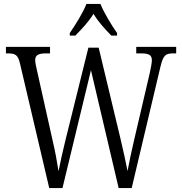

<svg xmlns="http://www.w3.org/2000/svg" viewBox="-20 -951 919 971"><path d="M333 -784V-771H361C395 -806 427 -839 453 -881C478 -839 509 -806 543 -771H572V-784C545 -822 506 -886 488 -931H417C400 -886 359 -822 333 -784ZM81 -630 229 0H296L440 -596L580 0H646L792 -616C806 -673 818 -681 857 -681H871V-714H669V-681H693C736 -681 748 -671 748 -646C748 -633 743 -607 737 -580L659 -246C645 -186 633 -130 625 -86C616 -133 604 -187 589 -251L479 -710H427L311 -242C297 -184 286 -137 276 -85C268 -137 260 -181 246 -241L169 -586C163 -612 158 -634 158 -647C158 -669 170 -681 211 -681H233V-714H10V-681H20C58 -681 71 -673 81 -630Z"/></svg>

Font: Noto Serif Armenian Condensed Light
Style: Regular
Weight: 300
Width: 3
Designer: Monotype Design Team
Foundry: Monotype Imaging Inc.
Version: Version 2.008